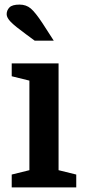

<svg xmlns="http://www.w3.org/2000/svg" viewBox="-20 -816 371 836"><path d="M108 -465 31 -484V-540H235V-75L312 -56V0H31V-56L108 -75ZM165 -715 214 -639H131L93 -667Q45 -702 27 -720.5Q9 -739 9 -754Q9 -771 21 -783.5Q33 -796 65 -796Q94 -796 114 -779Q134 -762 165 -715Z"/></svg>

Font: Domine
Style: Regular
Weight: 400
Designer: Pablo Impallari, Rodrigo Fuenzalida, Brenda Gallo
Foundry: Pablo Impallari, Rodrigo Fuenzalida, Brenda Gallo
Version: Version 2.000;September 19, 2022;FontCreator 14.0.0.2877 64-